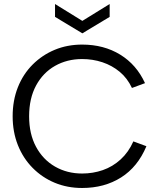

<svg xmlns="http://www.w3.org/2000/svg" viewBox="-20 -929 805 956"><path d="M526 -909V-845L390 -763L254 -845V-909L390 -825ZM43 -350Q43 -429 69 -494.5Q95 -560 142.5 -607.5Q190 -655 252.5 -681Q315 -707 389 -707Q497 -707 578.5 -657Q660 -607 702 -515L637 -491Q614 -540 576 -571.5Q538 -603 490 -619Q442 -635 389 -635Q314 -635 254 -601Q194 -567 159.5 -503Q125 -439 125 -350Q125 -262 159.5 -198Q194 -134 254 -99.5Q314 -65 389 -65Q443 -65 492 -82Q541 -99 580.5 -135Q620 -171 644 -225L709 -201Q666 -98 583 -45.5Q500 7 389 7Q315 7 252.5 -19Q190 -45 142.5 -93Q95 -141 69 -206.5Q43 -272 43 -350Z"/></svg>

Font: Albert Sans
Style: Regular
Weight: 400
Designer: Andreas Rasmussen
Foundry: a.Foundry
Version: Version 1.025